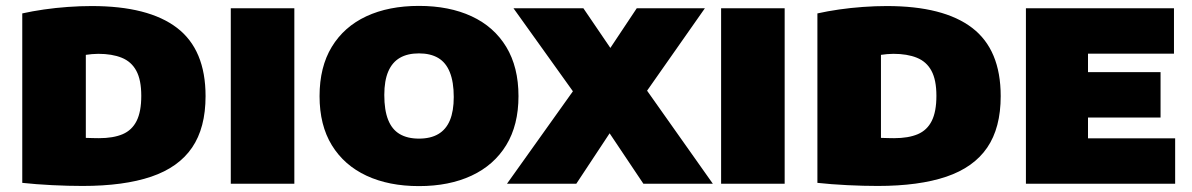

<svg xmlns="http://www.w3.org/2000/svg" viewBox="-20 -623 4042 651"><path d="M260 7.5Q212.5 7.5 157 4.8Q101.5 2 55.5 -3V-577.5Q89 -585 128.8 -590.8Q168.5 -596.5 210.2 -599.5Q252 -602.5 291 -602.5Q483.5 -602.5 580.2 -528.5Q677 -454.5 677 -297Q677 -189.5 631.2 -122.5Q585.5 -55.5 492.8 -24Q400 7.5 260 7.5ZM315.5 -154.5Q364 -154.5 395.8 -168Q427.5 -181.5 443.2 -213Q459 -244.5 459 -298Q459 -352 442.2 -383Q425.5 -414 392.8 -427.2Q360 -440.5 313 -440.5Q303.5 -440.5 291.8 -439.5Q280 -438.5 271 -437V-155.5Q284.5 -155 295.5 -154.8Q306.5 -154.5 315.5 -154.5Z M762.5 0V-595H978V0Z M1400.5 8Q1298.5 8 1222.8 -27.2Q1147 -62.5 1105.2 -130.5Q1063.5 -198.5 1063.5 -297Q1063.5 -396 1105 -464.2Q1146.5 -532.5 1222.2 -567.8Q1298 -603 1400.5 -603Q1503 -603 1579 -567.8Q1655 -532.5 1696.5 -464Q1738 -395.5 1738 -297Q1738 -199 1696.5 -131Q1655 -63 1579 -27.5Q1503 8 1400.5 8ZM1400.5 -153Q1440 -153 1466.2 -168.5Q1492.5 -184 1505.5 -215.2Q1518.5 -246.5 1518.5 -294Q1518.5 -345 1505.2 -378Q1492 -411 1465.8 -426.5Q1439.5 -442 1400.5 -442Q1362 -442 1336 -427Q1310 -412 1296.5 -380.8Q1283 -349.5 1283 -301Q1283 -249.5 1296 -216.8Q1309 -184 1335.2 -168.5Q1361.5 -153 1400.5 -153Z M2161.5 0 2047 -171 1922.5 -313.5 1721 -595H1958L2049.5 -460.5L2174 -315.5L2397 0ZM1699 0 1922.5 -313.5 2049.5 -460.5 2139 -595H2370L2174 -315.5L2047 -171L1934 0Z M2425 0V-595H2640.5V0Z M2956 7.5Q2908.5 7.5 2853 4.8Q2797.5 2 2751.5 -3V-577.5Q2785 -585 2824.8 -590.8Q2864.5 -596.5 2906.2 -599.5Q2948 -602.5 2987 -602.5Q3179.5 -602.5 3276.2 -528.5Q3373 -454.5 3373 -297Q3373 -189.5 3327.2 -122.5Q3281.5 -55.5 3188.8 -24Q3096 7.5 2956 7.5ZM3011.5 -154.5Q3060 -154.5 3091.8 -168Q3123.5 -181.5 3139.2 -213Q3155 -244.5 3155 -298Q3155 -352 3138.2 -383Q3121.5 -414 3088.8 -427.2Q3056 -440.5 3009 -440.5Q2999.5 -440.5 2987.8 -439.5Q2976 -438.5 2967 -437V-155.5Q2980.5 -155 2991.5 -154.8Q3002.5 -154.5 3011.5 -154.5Z M3458.5 0V-595H3960.5V-441H3669V-154H3964.5V0ZM3583.5 -224.5V-378.5H3915V-224.5Z"/></svg>

Font: Encode Sans SC Black
Style: Regular
Weight: 900
Version: Version 3.002